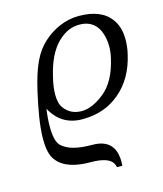

<svg xmlns="http://www.w3.org/2000/svg" viewBox="-101 -509 687 810"><g transform="rotate(-15 242.0 -104.0)"><path d="M458 -376C430 -415 382 -433 318 -433C259 -433 203 -407 161 -368C119 -329 93 -276 69 -173C52 -98 39 -26 39 30C39 71 45 103 62 124C90 161 142 176 208 176C308 176 306 217 310 225H333C333 220 334 215 334 209C334 168 323 107 234 107C170 107 127 96 101 71C86 57 80 26 80 -13C80 -36 82 -62 86 -90C115 -36 160 -8 222 -8C286 -8 340 -26 386 -65C432 -104 461 -156 476 -221C482 -245 484 -267 484 -287C484 -322 476 -352 458 -376ZM152 -79C142 -92 137 -112 137 -137C137 -158 140 -183 147 -211C162 -277 185 -323 216 -354C250 -387 280 -397 313 -397C351 -397 380 -380 396 -346C406 -324 410 -300 410 -276C410 -260 408 -243 404 -226C389 -160 364 -115 329 -86C290 -54 256 -42 228 -42C194 -42 170 -55 152 -79Z"/></g></svg>

Font: Libertinus Serif
Style: Italic
Weight: 400
Italic angle: -12°
Designer: Philipp H. Poll, Khaled Hosny
Foundry: Caleb Maclennan
Version: Version 7.050;RELEASE